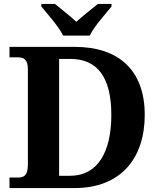

<svg xmlns="http://www.w3.org/2000/svg" viewBox="-20 -951 807 971"><path d="M299 -771H434C455 -816 513 -880 544 -918V-931H475C447 -909 396 -868 366 -841C336 -868 286 -909 258 -931H189V-918C220 -880 278 -816 299 -771ZM28 0H358C591 0 712 -151 712 -370C712 -597 579 -714 358 -714H28V-661H70C98 -661 121 -653 121 -600V-118C121 -61 99 -53 70 -53H28ZM335 -62H279V-653H336C472 -653 543 -561 543 -370C543 -179 472 -62 335 -62Z"/></svg>

Font: Noto Serif Test
Style: Bold
Weight: 700
Version: Version 1.000